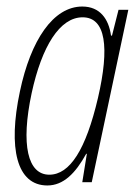

<svg xmlns="http://www.w3.org/2000/svg" viewBox="-20 -558 417 588"><path d="M125 10C174 10 211 -27 244 -87H246L232 0H261L373 -528H343L323 -449H320C313 -500 286 -538 232 -538C143 -538 74 -435 41 -278C4 -104 31 10 125 10ZM131 -23C65 -23 43 -114 77 -273C108 -416 163 -505 233 -505C304 -505 316 -413 280 -258C243 -100 194 -23 131 -23Z"/></svg>

Font: Noto Sans ExtraCondensed ExtraLight
Style: Italic
Weight: 200
Width: 2
Italic angle: -12°
Designer: Monotype Design Team
Foundry: Monotype Imaging Inc.
Version: Version 2.013